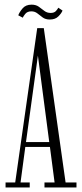

<svg xmlns="http://www.w3.org/2000/svg" viewBox="-20 -826 360 846"><path d="M4.5 0V-22H47L144 -702H173L269 -22H317V0H176V-22H220.5L200 -178.5H91.5L70.5 -22H111V0ZM94.5 -200H197L147 -581ZM199.5 -740Q180.5 -740 168.2 -749Q156 -758 144.8 -767Q133.5 -776 118 -776Q100.5 -776 91.5 -765Q82.5 -754 80.5 -748L60.5 -758.5Q65 -771.5 79 -788.5Q93 -805.5 119 -805.5Q138 -805.5 150.8 -796.5Q163.5 -787.5 175.2 -778.2Q187 -769 203 -769Q219 -769 226.5 -777.5Q234 -786 237 -792L255.5 -779.5Q251 -767.5 237.2 -753.8Q223.5 -740 199.5 -740Z"/></svg>

Font: Imbue 50pt ExtraLight
Style: Regular
Weight: 200
Designer: Tyler Finck
Foundry: Etcetera Type Company
Version: Version 1.102; ttfautohint (v1.8.3)